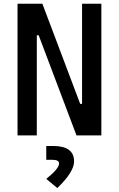

<svg xmlns="http://www.w3.org/2000/svg" viewBox="-20 -713 626 1011"><path d="M382.8 0 183.6 -527.3H173.8V0H72.3V-693.4H203.1L402.3 -166H412.1V-693.4H513.7V0ZM281.7 277.3 223.6 229Q291 175.3 291 147.5Q291 128.4 255.4 128.4H223.6V55.7H260.3Q370.1 55.7 370.1 137.2Q370.1 192.4 281.7 277.3Z"/></svg>

Font: CaskaydiaMono NF
Style: Regular
Weight: 400
Designer: Aaron Bell
Foundry: Saja Typeworks
Version: Version 2111.001; ttfautohint (v1.8.4);Nerd Fonts 3.1.1